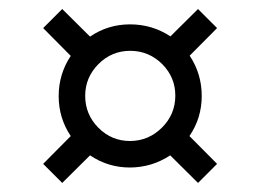

<svg xmlns="http://www.w3.org/2000/svg" viewBox="-20 -732 580 428"><path d="M76.2 -366.7 137.7 -428.7Q110.8 -468.8 110.8 -517.8Q110.8 -566.9 137.7 -607.4L76.2 -669.4L118.7 -711.9L180.7 -650.4Q220.7 -677.7 270 -677.7Q319.3 -677.7 359.9 -650.9L421.4 -711.9L463.9 -669.4L402.8 -607.9Q429.7 -567.4 429.7 -518.1Q429.7 -468.8 402.3 -428.7L463.9 -366.7L421.4 -324.2L359.4 -385.7Q318.8 -358.9 270 -358.6Q221.2 -358.4 180.7 -385.7L118.7 -324.2ZM199.2 -447.3Q229 -417.5 270.3 -417.7Q311.5 -418 341.3 -447.8Q370.6 -477.1 370.8 -518.3Q371.1 -559.6 341.3 -589.4Q311.5 -618.7 270.3 -618.7Q229 -618.7 199.7 -589.4Q169.9 -559.6 169.9 -518.3Q169.9 -477.1 199.2 -447.3Z"/></svg>

Font: Kay Pho Du
Style: Regular
Weight: 400
Designer: Victor Gaultney, Khu Oo Reh
Foundry: SIL International
Version: Version 3.000